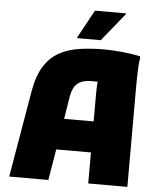

<svg xmlns="http://www.w3.org/2000/svg" viewBox="-61 -984 858 1036"><g transform="rotate(5 368.0 -466.0)"><path d="M28 0 108 -468Q123 -554 155.5 -605.5Q188 -657 236.5 -683.5Q285 -710 346.5 -719Q408 -728 480 -728Q525 -728 579.5 -722.5Q634 -717 674 -708L676 -696Q672 -678 670.5 -648Q669 -618 668.5 -587Q668 -556 668 -536V0H456V-168H268L240 0ZM316 -460 296 -336H456V-488Q456 -522 459 -551Q444 -552 432 -552Q375 -552 349.5 -529.5Q324 -507 316 -460ZM328 -776V-780L411 -932H579V-928L456 -776Z"/></g></svg>

Font: Kufam Black
Style: Regular
Weight: 900
Designer: Wael Morcos, Artur Schmal
Foundry: Original Type
Version: Version 1.301; ttfautohint (v1.8.3)